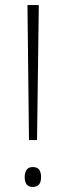

<svg xmlns="http://www.w3.org/2000/svg" viewBox="-20 -734 261 762"><path d="M127 -178H95L89 -714H134ZM78 -31Q78 -49 85.5 -60Q93 -71 110 -71Q128 -71 135.5 -60.5Q143 -50 143 -31Q143 8 110 8Q93 8 85.5 -2.5Q78 -13 78 -31Z"/></svg>

Font: Noto Sans Lao Looped SemiCondensed ExtraLight
Style: Regular
Weight: 200
Width: 4
Designer: Mark Frömberg, Ben Mitchell
Foundry: The Fontpad Ltd
Version: Version 1.002; ttfautohint (v1.8.4.7-5d5b)